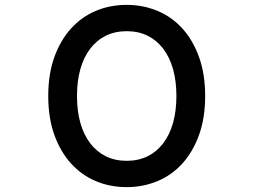

<svg xmlns="http://www.w3.org/2000/svg" viewBox="-20 -711 1040 788"><path d="M704 -317Q704 -379 690 -428Q676 -477 649.5 -511.5Q623 -546 585.5 -564.5Q548 -583 500 -583Q452 -583 414.5 -564.5Q377 -546 350.5 -511.5Q324 -477 310 -428Q296 -379 296 -317Q296 -255 310 -206Q324 -157 350.5 -122.5Q377 -88 414.5 -69.5Q452 -51 500 -51Q548 -51 585.5 -69.5Q623 -88 649.5 -122.5Q676 -157 690 -206Q704 -255 704 -317ZM822 -317Q822 -227 797 -157.5Q772 -88 728.5 -40Q685 8 626 32.5Q567 57 500 57Q432 57 373.5 32.5Q315 8 271.5 -40Q228 -88 203 -157.5Q178 -227 178 -317Q178 -407 203 -476.5Q228 -546 271.5 -594Q315 -642 373.5 -666.5Q432 -691 500 -691Q567 -691 626 -666.5Q685 -642 728.5 -594Q772 -546 797 -476.5Q822 -407 822 -317Z"/></svg>

Font: NanumGothicCoding
Style: Bold
Weight: 700
Monospace: yes
Designer: Kwon Bruce; Nicolas Noh; Sung-woo Choi; Go-un Cha; Soo-hyun Park;
Foundry: NHN Corporation
Version: Version 2.000;PS 1;hotconv 1.0.49;makeotf.lib2.0.14853